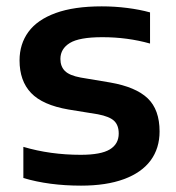

<svg xmlns="http://www.w3.org/2000/svg" viewBox="-20 -574 554 604"><path d="M53.5 -14V-112Q138 -87 234 -87Q297.5 -87 325.5 -104Q353.5 -121 353.5 -154Q353.5 -180 339 -193.8Q324.5 -207.5 288 -214.5L195.5 -229.5Q114 -243.5 77.8 -281.5Q41.5 -319.5 41.5 -384Q41.5 -435.5 69.5 -473.8Q97.5 -512 155.2 -533Q213 -554 300 -554Q340.5 -554 380 -549Q419.5 -544 452 -535V-437Q381 -457 302 -457Q229.5 -457 199.8 -438.8Q170 -420.5 170 -388.5Q170 -365 184.2 -350.8Q198.5 -336.5 234 -330L326.5 -314.5Q407 -300.5 444.5 -264.8Q482 -229 482 -160.5Q482 -107.5 453.8 -69.2Q425.5 -31 370 -10.5Q314.5 10 235 10Q134 10 53.5 -14Z"/></svg>

Font: Encode Sans Semi Expanded SmBd
Style: Regular
Weight: 600
Width: 6
Designer: Multiple Designers
Foundry: Impallari Type
Version: Version 2.000